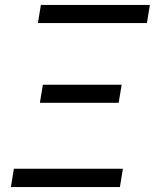

<svg xmlns="http://www.w3.org/2000/svg" viewBox="-20 -755 640 775"><path d="M133 -662 145 -735H585L573 -662ZM459 -340H141L153 -413H471ZM24 0 36 -74H476L464 0Z"/></svg>

Font: Iosevka Extended
Style: Italic
Weight: 400
Width: 7
Italic angle: -9°
Monospace: yes
Designer: Belleve Invis
Foundry: Belleve Invis
Version: Version 32.5.0; ttfautohint (v1.8.4)